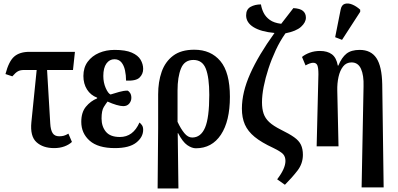

<svg xmlns="http://www.w3.org/2000/svg" viewBox="-20 -830 2257 1089"><path d="M287 10Q224 10 187 -23.5Q150 -57 158 -137L188 -433H115Q95 -433 81.5 -425.5Q68 -418 50 -397L11 -410Q30 -483 61 -509.5Q92 -536 147 -536H405L394 -433H247L265 -130Q267 -93 278.5 -75Q290 -57 316 -57Q330 -57 341.5 -60Q353 -63 368 -72L388 -25Q371 -9 345 0.5Q319 10 287 10Z M632 10Q536 10 488.5 -32Q441 -74 441 -139Q441 -193 467.5 -225Q494 -257 531 -272V-276Q494 -290 473.5 -322.5Q453 -355 453 -399Q453 -447 477.5 -480Q502 -513 542 -530Q582 -547 630 -547Q692 -547 727.5 -531.5Q763 -516 777.5 -491Q792 -466 792 -439Q792 -410 771.5 -390Q751 -370 695 -373Q695 -403 689 -431Q683 -459 668.5 -476.5Q654 -494 629 -494Q601 -494 583.5 -469.5Q566 -445 566 -399Q566 -362 579.5 -331Q593 -300 607 -294Q630 -301 655.5 -308.5Q681 -316 704 -316Q711 -313 718 -302.5Q725 -292 725 -275Q725 -257 713 -242.5Q701 -228 679 -228Q664 -228 640 -235Q616 -242 590 -254Q582 -244 569 -223.5Q556 -203 556 -158Q556 -113 580.5 -83Q605 -53 660 -53Q735 -53 771 -135Q779 -129 785.5 -119.5Q792 -110 792 -94Q792 -52 752.5 -21Q713 10 632 10Z M874 239 877 -104V-295Q877 -366 897 -423Q917 -480 962 -514Q1007 -548 1082 -548Q1176 -548 1230 -483.5Q1284 -419 1284 -281Q1284 -143 1233 -66Q1182 11 1091 11Q1068 11 1042 -7Q1016 -25 990 -75H988L992 239ZM1070 -50Q1119 -50 1143 -106Q1167 -162 1167 -292Q1167 -390 1147.5 -440Q1128 -490 1077 -490Q1026 -490 1006.5 -441.5Q987 -393 987 -317V-139Q1005 -100 1025.5 -75Q1046 -50 1070 -50Z M1596 218 1552 187Q1599 126 1599 83Q1599 59 1586 44.5Q1573 30 1530 9Q1463 -22 1424.5 -53.5Q1386 -85 1369 -123.5Q1352 -162 1352 -214Q1352 -306 1399 -411.5Q1446 -517 1537 -643Q1460 -650 1418 -676Q1376 -702 1376 -743Q1376 -777 1401 -791Q1426 -805 1460 -805Q1464 -780 1475.5 -757Q1487 -734 1510.5 -717Q1534 -700 1575 -695Q1607 -737 1644 -784Q1682 -782 1698.5 -768Q1715 -754 1715 -730Q1715 -703 1687.5 -678Q1660 -653 1599 -641Q1568 -597 1544 -545.5Q1520 -494 1502.5 -440.5Q1485 -387 1475.5 -338Q1466 -289 1466 -250Q1466 -213 1475 -186Q1484 -159 1507 -137.5Q1530 -116 1574 -94Q1621 -71 1648.5 -51.5Q1676 -32 1687 -8.5Q1698 15 1698 48Q1698 98 1667 138Q1636 178 1596 218Z M2031 233 2042 -340Q2044 -403 2027.5 -439.5Q2011 -476 1974 -476Q1944 -476 1926 -453Q1908 -430 1900 -393.5Q1892 -357 1893 -316L1900 0H1776L1786 -409Q1786 -445 1780 -459.5Q1774 -474 1756 -474Q1740 -474 1713 -459L1693 -507Q1711 -522 1737.5 -531.5Q1764 -541 1795 -541Q1837 -541 1862.5 -522Q1888 -503 1896 -458H1899Q1918 -504 1945 -525.5Q1972 -547 2020 -547Q2084 -547 2115 -500.5Q2146 -454 2148 -352L2156 233ZM1920 -604 1881 -619 1912 -775Q1917 -802 1935.5 -808Q1954 -814 1977.5 -804.5Q2001 -795 2023 -775V-763Z"/></svg>

Font: Noto Serif ExtraCondensed SemiBold
Style: Regular
Weight: 600
Width: 2
Designer: Monotype Design Team
Foundry: Monotype Imaging Inc.
Version: Version 2.015; ttfautohint (v1.8.4.7-5d5b)